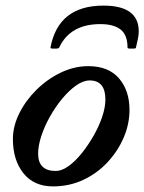

<svg xmlns="http://www.w3.org/2000/svg" viewBox="-20 -652 515 685"><path d="M169 13Q101 13 63.5 -34Q26 -81 26 -156Q26 -202 49 -248Q72 -294 110.5 -332Q149 -370 197 -393Q245 -416 295 -416Q367 -416 404.5 -372.5Q442 -329 442 -260Q442 -209 421 -160.5Q400 -112 363 -72.5Q326 -33 276.5 -10Q227 13 169 13ZM179 -42Q200 -42 224 -59Q248 -76 271 -104.5Q294 -133 313.5 -167Q333 -201 344.5 -235Q356 -269 356 -297Q356 -365 300 -365Q277 -365 251.5 -347Q226 -329 202 -300Q178 -271 158.5 -236.5Q139 -202 127.5 -167Q116 -132 116 -104Q116 -42 179 -42ZM160 -482Q188 -632 349 -632Q475 -632 475 -540Q475 -528 472 -513.5Q469 -499 465 -482Q465 -479 457 -478.5Q449 -478 442 -478.5Q435 -479 435 -482Q435 -527 410.5 -546.5Q386 -566 338 -566Q230 -566 191 -482Q189 -479 181.5 -478.5Q174 -478 167 -478.5Q160 -479 160 -482Z"/></svg>

Font: Junicode SmExp
Style: Bold Italic
Weight: 700
Width: 6
Italic angle: -11°
Designer: Peter S. Baker
Version: Version 2.205; ttfautohint (v1.8.4)